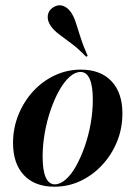

<svg xmlns="http://www.w3.org/2000/svg" viewBox="-20 -690 509 722"><path d="M184.7 12.1Q110.5 12.1 69.8 -31.5Q29 -75 29 -152.4Q29 -208.1 49.2 -258.1Q69.4 -308.1 104.4 -346.4Q139.5 -384.7 185.9 -406.5Q232.3 -428.2 283.9 -428.2Q358.1 -428.2 399.2 -384.7Q440.3 -341.1 440.3 -263.7Q440.3 -207.3 420.2 -157.7Q400 -108.1 364.5 -69.8Q329 -31.5 283.1 -9.7Q237.1 12.1 184.7 12.1ZM186.3 3.2Q206.5 3.2 227.4 -15.3Q248.4 -33.9 266.1 -65.7Q283.9 -97.6 298.4 -138.7Q312.9 -179.8 321 -225.4Q329 -271 329 -315.3Q329 -366.9 317.3 -393.1Q305.6 -419.4 283.1 -419.4Q262.1 -419.4 241.5 -400.8Q221 -382.3 202.8 -350Q184.7 -317.7 170.6 -277Q156.5 -236.3 148.4 -190.7Q140.3 -145.2 140.3 -100.8Q140.3 -49.2 152 -23Q163.7 3.2 186.3 3.2ZM304 -476.6Q273.4 -508.1 247.2 -527.4Q221 -546.8 201.2 -561.7Q181.5 -576.6 170.2 -593.5Q157.3 -612.9 159.7 -631.5Q162.1 -650 178.2 -661.3Q196 -673.4 213.7 -669Q231.5 -664.5 246 -645.2Q257.3 -629 264.9 -605.6Q272.6 -582.3 282.3 -551.2Q291.9 -520.2 309.7 -479.8Z"/></svg>

Font: Playfair 144pt
Style: Bold Italic
Weight: 700
Italic angle: -15.6°
Designer: Claus Eggers Sørensen
Foundry: Claus Eggers Sørensen
Version: Version 2.203